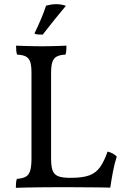

<svg xmlns="http://www.w3.org/2000/svg" viewBox="-20 -898 600 921"><path d="M321 -45Q377 -45 409 -57Q441 -69 460.5 -97Q480 -125 496 -171Q511 -167 521 -161.5Q531 -156 540 -147Q529 -113 521.5 -73Q514 -33 509 2Q490 1 458.5 1Q427 1 389.5 0.5Q352 0 315 0Q287 0 250.5 0Q214 0 176.5 0.5Q139 1 107 1.5Q75 2 56 3Q56 -11 57 -21.5Q58 -32 61 -40Q88 -42 103 -50Q118 -58 124.5 -78.5Q131 -99 131 -138V-549Q131 -583 125 -601Q119 -619 104 -627Q89 -635 62 -636Q59 -644 58 -655.5Q57 -667 57 -679Q77 -678 99.5 -677.5Q122 -677 143 -676.5Q164 -676 178 -676Q200 -676 220 -676.5Q240 -677 259.5 -677.5Q279 -678 299 -679Q299 -666 298 -655Q297 -644 294 -636Q268 -635 252.5 -627Q237 -619 231 -600Q225 -581 225 -546V-138Q225 -101 232 -81Q239 -61 258.5 -53Q278 -45 315 -45ZM185 -732Q172 -732 163 -732.5Q154 -733 145 -737Q162 -772 176.5 -806Q191 -840 201 -871Q213 -874 225 -876Q237 -878 249 -878Q275 -878 296 -870Q269 -838 242.5 -805Q216 -772 185 -732Z"/></svg>

Font: Vollkorn
Style: Regular
Weight: 400
Designer: Friedrich Althausen
Foundry: Friedrich Althausen
Version: Version 5.001